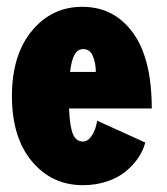

<svg xmlns="http://www.w3.org/2000/svg" viewBox="-20 -532 490 563"><path d="M406 -114Q400 -91 385.8 -69.8Q371.5 -48.5 349.5 -30Q327.5 -11.5 294.5 -0.2Q261.5 11 223 11Q132 11 73.5 -59Q15 -129 15 -250Q15 -370.5 73.2 -441.2Q131.5 -512 221 -512Q314.5 -512 369.8 -436Q425 -360 425 -214H182.5Q184.5 -161 193.8 -139Q203 -117 223 -117Q237.5 -117 249 -133.8Q260.5 -150.5 265 -178ZM224 -388Q208 -388 198.8 -372Q189.5 -356 185.5 -321H261Q261 -346.5 252.5 -367.2Q244 -388 224 -388Z"/></svg>

Font: League Mono Condensed ExtraBold
Style: Regular
Weight: 800
Width: 1
Designer: Tyler Finck
Foundry: The League of Moveable Type / Tyler Finck
Version: Version 2.210